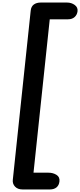

<svg xmlns="http://www.w3.org/2000/svg" viewBox="-20 -1274 629 1507"><path d="M157 213Q119 213 98 190.8Q77 168.5 80.5 137.5L221 -1190.5Q224.5 -1223.5 245.8 -1238.8Q267 -1254 300 -1254H505.5Q540.5 -1254 566.5 -1235Q592.5 -1216 588.5 -1185Q585 -1157.5 565.5 -1140Q546 -1122.5 513.5 -1122.5H370.5L243 81.5H361.5Q396 81.5 423.5 98.5Q451 115.5 446.5 151Q443 180.5 423.5 196.8Q404 213 370.5 213Z"/></svg>

Font: Edu SA Hand
Style: Regular
Weight: 400
Designer: Tina and Corey Anderson, Eben Sorkin, Mirko Velimirovic
Foundry: Google for Education
Version: Version 2.000